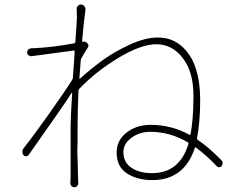

<svg xmlns="http://www.w3.org/2000/svg" viewBox="-20 -793 1040 835"><path d="M640.6 -40Q761.7 -40 799.8 -168Q800.8 -171.9 796.9 -173.8Q720.7 -219.7 632.8 -219.7Q586.9 -219.7 551.8 -193.8Q516.6 -168 516.6 -131.8Q516.6 -86.9 551.3 -63.5Q585.9 -40 640.6 -40ZM338.9 -611.3Q349.6 -615.2 358.4 -606.4L359.4 -605.5Q369.1 -595.7 361.3 -585Q344.7 -559.6 333 -538.1Q331.1 -534.2 331.1 -529.3Q325.2 -460 325.2 -452.1Q325.2 -451.2 326.2 -450.7Q327.1 -450.2 328.1 -451.2Q377.9 -496.1 428.7 -532.7Q479.5 -569.3 545.9 -599.6Q612.3 -629.9 666 -629.9Q727.5 -629.9 770 -592.3Q812.5 -554.7 831.5 -495.1Q850.6 -435.5 850.6 -360.4Q850.6 -263.7 836.9 -191.4Q835.9 -187.5 839.8 -184.6Q884.8 -155.3 942.4 -96.7Q948.2 -90.8 948.2 -84Q948.2 -78.1 944.3 -71.3Q940.4 -66.4 933.6 -65.9Q926.8 -65.4 922.9 -70.3Q876 -119.1 832 -151.4Q828.1 -154.3 827.1 -149.4Q781.2 -9.8 642.6 -9.8Q576.2 -9.8 531.7 -39.1Q487.3 -68.4 487.3 -129.9Q487.3 -182.6 530.3 -216.3Q573.2 -250 635.7 -250Q725.6 -250 803.7 -207Q807.6 -205.1 808.6 -209Q821.3 -273.4 821.3 -377Q821.3 -480.5 774.9 -540.5Q728.5 -600.6 660.2 -600.6Q593.8 -600.6 496.1 -542Q398.4 -483.4 325.2 -407.2Q322.3 -404.3 321.3 -399.4Q317.4 -307.6 317.4 -245.1Q317.4 -223.6 317.4 -182.6Q316.4 -158.2 316.4 -142.6Q316.4 -131.8 316.4 -126Q317.4 -110.4 317.9 -82Q318.4 -53.7 319.3 -24.4Q319.3 -12.7 320.3 2Q321.3 9.8 315.9 15.6Q310.5 21.5 303.2 21.5Q295.9 21.5 290.5 15.6Q285.2 9.8 286.1 2Q287.1 -12.7 287.1 -23.4V-245.1Q287.1 -280.3 293.9 -388.7Q293.9 -389.6 293 -389.6Q292 -389.6 292 -389.6Q255.9 -333 104.5 -119.1Q100.6 -113.3 93.8 -113.3Q86.9 -113.3 82 -118.2Q77.1 -126 77.1 -133.3Q77.1 -140.6 82 -147.5Q128.9 -207 196.3 -302.2Q263.7 -397.5 294.9 -447.3Q296.9 -451.2 296.9 -455.1Q302.7 -529.3 304.7 -569.3Q304.7 -574.2 300.8 -573.2Q282.2 -570.3 216.8 -562Q151.4 -553.7 118.2 -548.8Q111.3 -547.9 105 -552.2Q98.6 -556.6 97.7 -564.5Q97.7 -571.3 102.5 -576.7Q107.4 -582 114.3 -583Q125 -583 139.6 -584Q210.9 -587.9 302.7 -604.5Q306.6 -605.5 307.6 -609.4Q314.5 -705.1 314.5 -715.8Q314.5 -739.3 313.5 -752Q312.5 -760.7 318.4 -766.6Q324.2 -773.4 332 -773.4Q332 -773.4 333 -773.4Q341.8 -772.5 347.2 -765.6Q352.5 -758.8 351.6 -750Q344.7 -703.1 336.9 -612.3Q336.9 -612.3 337.4 -611.8Q337.9 -611.3 338.9 -611.3Z"/></svg>

Font: Gen Jyuu Gothic ExtraLight
Style: Regular
Weight: 100
Designer: [Source Han Sans]
Ryoko NISHIZUKA  (kana & ideographs); Paul D. Hunt (Latin, Greek & Cyrillic); Wenlong ZHANG  (bopomofo
Version: Version 1.002.20150607